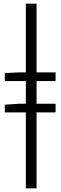

<svg xmlns="http://www.w3.org/2000/svg" viewBox="-20 -770 328 1040"><path d="M6 -331V-374L83 -378H120V-750H178V-378H281V-331H178V-208H281V-161H178V250H120V-161H6V-203L83 -208H120V-331Z"/></svg>

Font: Source Sans Pro
Style: Regular
Weight: 400
Designer: Paul D. Hunt
Foundry: Adobe Systems Incorporated
Version: Version 2.021;PS 2.000;hotconv 1.0.86;makeotf.lib2.5.63406